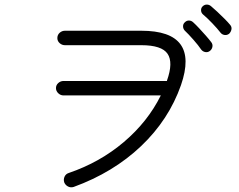

<svg xmlns="http://www.w3.org/2000/svg" viewBox="-20 -818 1040 837"><path d="M301 -3Q288 1 276.5 -5Q265 -11 260 -23Q256 -36 261.5 -48Q267 -60 280 -64Q415 -110 519.5 -198.5Q624 -287 681 -402H257Q244 -402 234 -411.5Q224 -421 224 -434Q224 -447 234 -456Q244 -465 257 -465H708V-467Q736 -546 710.5 -583.5Q685 -621 596 -621H263Q250 -621 240 -630Q230 -639 230 -652Q230 -666 240 -675Q250 -684 263 -684H596Q851 -684 769 -447Q716 -296 595 -181Q474 -66 301 -3ZM895 -596Q886 -589 875 -591Q864 -593 857 -602Q845 -620 823 -645Q801 -670 785 -685Q778 -693 778 -703.5Q778 -714 786 -721Q794 -729 804.5 -728.5Q815 -728 823 -720Q833 -711 848 -695Q863 -679 877.5 -662.5Q892 -646 901 -634Q908 -625 906 -614Q904 -603 895 -596ZM979 -671Q970 -664 959 -665.5Q948 -667 941 -676Q928 -693 905 -717Q882 -741 865 -755Q857 -762 856.5 -772.5Q856 -783 863 -790Q871 -798 881.5 -798Q892 -798 900 -791Q911 -782 927 -767Q943 -752 958.5 -736.5Q974 -721 983 -710Q991 -701 989 -690Q987 -679 979 -671Z"/></svg>

Font: Zen Maru Gothic
Style: Regular
Weight: 400
Designer: Yoshimichi Ohira
Foundry: Positype
Version: Version 1.002